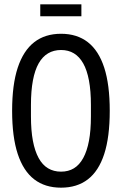

<svg xmlns="http://www.w3.org/2000/svg" viewBox="-20 -855 563 887"><path d="M262 12Q188 12 138 -26.5Q88 -65 62 -143.5Q36 -222 36 -343Q36 -464 62 -542.5Q88 -621 138 -660Q188 -699 262 -699Q336 -699 386 -660Q436 -621 461.5 -542.5Q487 -464 487 -343Q487 -222 461.5 -143.5Q436 -65 386 -26.5Q336 12 262 12ZM262 -62Q296 -62 321.5 -77.5Q347 -93 364.5 -125Q382 -157 391 -204.5Q400 -252 400 -318V-370Q400 -435 391 -483Q382 -531 364.5 -562Q347 -593 321.5 -608.5Q296 -624 262 -624Q228 -624 202 -608.5Q176 -593 158.5 -562Q141 -531 132 -483Q123 -435 123 -370V-318Q123 -252 132 -204.5Q141 -157 158.5 -125Q176 -93 202 -77.5Q228 -62 262 -62ZM166 -780V-835H356V-780Z"/></svg>

Font: Archivo ExtraCondensed
Style: Regular
Weight: 400
Width: 2
Designer: Hector Gatti
Foundry: Omnibus-Type
Version: Version 2.001